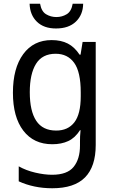

<svg xmlns="http://www.w3.org/2000/svg" viewBox="-20 -760 603 1025"><path d="M259 245Q209 245 164 235.5Q119 226 80 208V128Q119 150 168 161.5Q217 173 258 173Q339 173 373 131Q407 89 407 17V-5Q407 -17 407.5 -32Q408 -47 410 -65H407Q381 -24 344.5 -7Q308 10 259 10Q160 10 104.5 -62.5Q49 -135 49 -265Q49 -396 104 -471Q159 -546 256 -546Q306 -546 342 -527.5Q378 -509 405 -468H410L421 -536H491V14Q491 129 434 187Q377 245 259 245ZM280 -63Q343 -63 377 -107Q411 -151 411 -246V-267Q411 -376 376 -424.5Q341 -473 277 -473Q206 -473 172.5 -419.5Q139 -366 139 -268Q139 -167 173.5 -115Q208 -63 280 -63ZM279 -608Q214 -608 177 -644Q140 -680 138 -740H194Q201 -699 226 -684Q251 -669 281 -669Q311 -669 336 -684Q361 -699 368 -740H424Q423 -681 385 -644.5Q347 -608 279 -608Z"/></svg>

Font: Noto Sans Mono SemiCondensed
Style: Regular
Weight: 400
Width: 4
Designer: Monotype Design Team
Foundry: Monotype Imaging Inc.
Version: Version 2.014